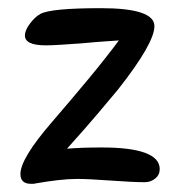

<svg xmlns="http://www.w3.org/2000/svg" viewBox="-20 -450 441 470"><path d="M56 0Q30 0 30 -24Q30 -62 107 -151Q157 -209 198 -258.5Q239 -308 271 -351Q257 -350 234.5 -348.5Q212 -347 181 -344Q152 -342 130 -340.5Q108 -339 92 -339Q41 -339 41 -363Q41 -376 53.5 -392.5Q66 -409 79 -416Q105 -430 227 -430Q358 -430 358 -386Q358 -344 269 -231Q250 -208 219.5 -172Q189 -136 144 -86Q179 -89 229 -89Q371 -89 371 -36Q371 -22 360 -13Q349 -4 334 -4Q320 -4 299.5 -5Q279 -6 251 -8Q223 -10 203 -11Q183 -12 169 -12Q147 -12 121.5 -9Q96 -6 67 -1Q63 0 60.5 0Q58 0 56 0Z"/></svg>

Font: Dongol
Style: Regular
Weight: 400
Designer: Abdo Mohamed and Ibrahim Hamdi
Foundry: Protype Foundry
Version: Version 1.000;hotconv 1.0.109;makeotfexe 2.5.65596